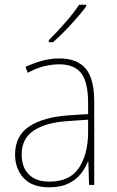

<svg xmlns="http://www.w3.org/2000/svg" viewBox="-20 -785 498 815"><path d="M232 -537Q307 -537 343.5 -494Q380 -451 380 -353V0H358L355 -99H353Q342 -71 322 -46Q302 -21 269.5 -5.5Q237 10 189 10Q116 10 80 -29.5Q44 -69 44 -129Q44 -208 103 -247.5Q162 -287 266 -295L354 -301V-347Q354 -437 324.5 -474.5Q295 -512 232 -512Q200 -512 167.5 -504Q135 -496 98 -476L88 -501Q122 -517 158.5 -527Q195 -537 232 -537ZM267 -271Q175 -265 123.5 -231Q72 -197 72 -129Q72 -75 102.5 -44.5Q133 -14 189 -14Q276 -14 314.5 -71.5Q353 -129 354 -220V-277ZM346 -758Q320 -723 280.5 -680Q241 -637 205 -606H187V-614Q221 -648 257 -689Q293 -730 316 -765H346Z"/></svg>

Font: Noto Sans Gurmukhi UI SemiCondensed Thin
Style: Regular
Weight: 100
Width: 4
Designer: Jelle Bosma - Monotype Design Team
Foundry: Monotype Imaging Inc.
Version: Version 2.004; ttfautohint (v1.8.4.7-5d5b)